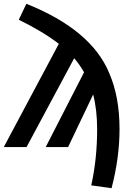

<svg xmlns="http://www.w3.org/2000/svg" viewBox="-23 -775 694 1012"><path d="M565 217 458 202Q489 62 489 -93Q489 -196 468 -277L336 0H218L420 -394Q396 -436 368 -468L117 0H-3L287 -544Q206 -607 76 -671L116 -755Q459 -618 553 -389Q607 -265 607 -94Q607 56 565 217Z"/></svg>

Font: Trujillo Medium
Style: Regular
Weight: 500
Designer: Fira Sans original fonts by bBox Type GmbH, Carrois Corporate GbR, & Edenspiekermann AG / Changes by Cristiano Sobral
Foundry: Fira Sans original fonts by bBox Type GmbH, Carrois Corporate GbR, & Edenspiekermann AG / Changes by Cristiano Sobral
Version: Version 4.301;October 17, 2021;FontCreator 14.0.0.2814 64-bi